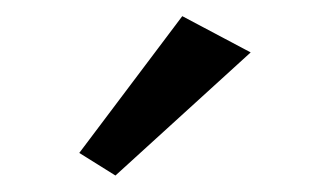

<svg xmlns="http://www.w3.org/2000/svg" viewBox="-20 -754 400 233"><path d="M76.2 -568.4 120.1 -541 284.2 -690.4 201.2 -734.4Z"/></svg>

Font: Sen-gleads
Style: Regular
Weight: 400
Designer: Kosal Sen, Philatype
Foundry: Philatype
Version: Version 1.004; ttfautohint (v1.8.3)